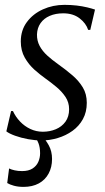

<svg xmlns="http://www.w3.org/2000/svg" viewBox="-20 -554 423 771"><path d="M342.5 -434H334Q325.5 -460.5 299.5 -480.5Q273.5 -500.5 234 -500.5Q203 -500.5 179.5 -490.2Q156 -480 142.8 -461Q129.5 -442 128.5 -416Q128 -390.5 139.2 -369.5Q150.5 -348.5 170 -330.8Q189.5 -313 213 -296.5Q244.5 -274 270.5 -251.8Q296.5 -229.5 312.5 -203Q328.5 -176.5 328.5 -141Q328.5 -104 313 -75.8Q297.5 -47.5 271 -28.5Q244.5 -9.5 212 0.2Q179.5 10 146.5 10Q121 10 92.5 4.8Q64 -0.5 40.5 -9Q17 -17.5 5.5 -26.5L24.5 -108H32Q42.5 -85 60.5 -66Q78.5 -47 102 -36Q125.5 -25 152 -25Q180 -25 204 -35Q228 -45 242.8 -65.2Q257.5 -85.5 257.5 -115.5Q257.5 -143 242.8 -165Q228 -187 206 -205.2Q184 -223.5 161.5 -239.5Q141 -254 118.2 -274.2Q95.5 -294.5 79.5 -322.5Q63.5 -350.5 63.5 -387.5Q63.5 -432.5 88 -465.5Q112.5 -498.5 152.5 -516.5Q192.5 -534.5 239 -534.5Q264.5 -534.5 287.8 -531.8Q311 -529 329.8 -524.5Q348.5 -520 361.5 -515.5ZM74.5 196.5Q53 196.5 35.8 191.8Q18.5 187 9 181L16.5 122.5Q25.5 127 39 130Q52.5 133 69 133Q94.5 133 110.5 122.8Q126.5 112.5 133.8 96Q141 79.5 141 61.5Q141 38 134.5 21.2Q128 4.5 114.5 -12.5L132.5 -14L144 -12.5Q163 6 176 29.8Q189 53.5 189 84.5Q189 117.5 175.2 143Q161.5 168.5 135.8 182.5Q110 196.5 74.5 196.5Z"/></svg>

Font: Merriweather 96pt Light
Style: Italic
Weight: 300
Italic angle: -7.8°
Version: Version 2.101